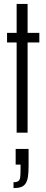

<svg xmlns="http://www.w3.org/2000/svg" viewBox="-20 -678 236 981"><path d="M65 0V-461H16V-510H65V-658H121V-510H181V-461H121V0ZM49 283V253Q66 253 74 247Q82 241 83.5 225.5Q85 210 85 185V163H60V83H126V168Q126 202 123 223.5Q120 245 111.5 258.5Q103 272 88 277.5Q73 283 49 283Z"/></svg>

Font: Saira UltraCondensed
Style: Regular
Weight: 400
Width: 1
Designer: Hector Gatti with collaboration of the Omnibus-Type team
Foundry: Omnibus-Type
Version: Version 1.101